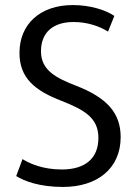

<svg xmlns="http://www.w3.org/2000/svg" viewBox="-20 -725 535 759"><path d="M457 -183C457 -60 366 14 229 14C136 14 76 -9 44 -29L69 -96C98 -78 150 -55 224 -55C316 -55 369 -98 369 -180C369 -260 312 -291 224 -326C117 -367 57 -417 57 -516C57 -629 138 -705 268 -705C337 -705 399 -685 432 -662L407 -600C374 -621 326 -638 271 -638C191 -638 142 -598 142 -522C142 -446 204 -416 281 -386C402 -339 457 -279 457 -183Z"/></svg>

Font: Repo Regular
Style: Regular
Weight: 400
Designer: Stefan Peev
Foundry: Context Ltd
Version: Version 1.502